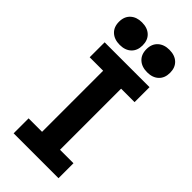

<svg xmlns="http://www.w3.org/2000/svg" viewBox="-294 -1024 1089 1089"><g transform="rotate(45 250.0 -480.0)"><path d="M70 0V-120H178V-610H70V-730H430V-610H322V-120H430V0ZM141 -780Q97 -780 71 -804Q45 -828 45 -870Q45 -912 71 -936Q97 -960 140 -960Q184 -960 209.5 -936Q235 -912 235 -870Q235 -828 209.5 -804Q184 -780 141 -780ZM361 -780Q317 -780 291 -804Q265 -828 265 -870Q265 -912 291 -936Q317 -960 360 -960Q404 -960 429.5 -936Q455 -912 455 -870Q455 -828 429.5 -804Q404 -780 361 -780Z"/></g></svg>

Font: M PLUS 1 Code
Style: Bold
Weight: 700
Designer: Coji Morishita
Foundry: UNDERFOREST DESIGN
Version: Version 1.002